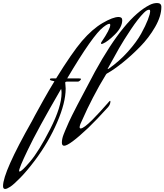

<svg xmlns="http://www.w3.org/2000/svg" viewBox="-191 -940 1084 1266"><path d="M144 -410Q138 -413 138 -417Q138 -423 149 -423H179Q283 -591 349 -669Q418 -749 486 -788.5Q554 -828 591 -828Q615 -828 615 -807Q615 -761 567.5 -713.5Q520 -666 487 -652Q481 -650 479 -650Q475 -650 475 -655Q475 -658 478 -663Q536 -748 536 -776Q536 -783 530 -783Q518 -783 490 -761Q422 -710 252 -423H329Q343 -423 343 -419Q343 -414 335.5 -408Q328 -402 324 -402H253Q239 -402 239 -395Q239 -392 240.5 -378Q242 -364 242 -356Q242 -263 185.5 -132.5Q129 -2 39 118Q-13 187 -57 232Q-101 277 -123.5 291.5Q-146 306 -157 306Q-171 306 -171 287Q-171 195 20 -142Q20 -143 39 -178Q58 -213 94.5 -278.5Q131 -344 168 -404ZM215 -328Q215 -342 212 -354Q54 -82 -8 49Q-65 167 -65 187Q-65 191 -62 191Q-48 191 7 126Q65 58 140 -89Q215 -236 215 -328ZM526 -487Q597 -537 653.5 -600.5Q710 -664 739.5 -717.5Q769 -771 784 -810Q799 -849 799 -866Q799 -876 792 -876Q778 -876 758 -856Q720 -818 672 -746Q624 -674 594.5 -622.5Q565 -571 518 -485Q522 -485 526 -487ZM419 -151Q461 -193 530 -272Q533 -275 535 -275Q537 -275 537 -271Q537 -252 522 -234Q448 -152 391 -97Q266 21 232 21Q217 21 217 0Q217 -11 219.5 -24Q222 -37 228 -52.5Q234 -68 238.5 -78.5Q243 -89 251.5 -108.5Q260 -128 263 -135Q291 -198 435 -467Q632 -826 797 -908Q821 -920 845 -920Q873 -920 873 -894Q873 -834 832 -762.5Q791 -691 732 -631Q673 -571 616.5 -526Q560 -481 519 -458Q513 -456 508 -449Q464 -378 422 -296.5Q380 -215 360 -168L339 -122Q334 -107 334 -102Q334 -93 341 -93Q361 -93 419 -151Z"/></svg>

Font: Aguafina Script
Style: Regular
Weight: 400
Designer: Angel Koziupa and Alejandro Paul
Foundry: Angel Koziupa and Alejandro Paul
Version: Version 1.000